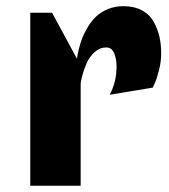

<svg xmlns="http://www.w3.org/2000/svg" viewBox="-20 -596 542 616"><path d="M238.8 -324.2V0H77.1V-555.2H147L227.1 -407.2Q227.5 -410.6 228.3 -416.7Q229 -422.9 233.4 -440.4Q237.8 -458 243.9 -473.9Q250 -489.7 261.7 -509.3Q273.4 -528.8 288.3 -543Q303.2 -557.1 325.9 -566.7Q348.6 -576.2 376 -576.2Q410.6 -576.2 435.5 -562.7Q460.4 -549.3 473.1 -526.1Q485.8 -502.9 491.5 -478.3Q497.1 -453.6 497.1 -424.8Q497.1 -398.4 490.2 -371.1Q483.4 -343.8 476.6 -329.1L470.2 -314.9L332 -292Q354 -333 354 -382.8Q354 -407.2 346.2 -425.5Q338.4 -443.8 320.8 -443.8Q300.3 -443.8 283.4 -428.7Q266.6 -413.6 257.6 -392.3Q248.5 -371.1 243.7 -352.8Q238.8 -334.5 238.8 -324.2Z"/></svg>

Font: Sporting Grotesque
Style: Gras
Weight: 700
Designer: Lucas LE BIHAN
Foundry: Lucas LE BIHAN
Version: Version 1.001